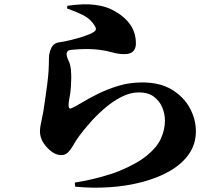

<svg xmlns="http://www.w3.org/2000/svg" viewBox="-20 -814 1040 894"><path d="M422.9 -690.9Q403.3 -724.6 370.6 -741.5Q337.9 -758.3 292 -774.9L293.9 -787.1Q371.1 -798.3 422.9 -791.3Q474.6 -784.2 506.8 -766.1Q555.7 -740.7 584.2 -702.4Q612.8 -664.1 612.8 -610.8Q612.8 -589.4 600.6 -575.7Q588.4 -562 559.1 -562Q530.3 -562 503.9 -569.8Q477.5 -577.6 443.8 -582Q422.4 -585 396.7 -585.4Q371.1 -585.9 348.4 -584.7Q325.7 -583.5 313 -582Q298.8 -580.6 294.4 -575Q290 -569.3 290 -564Q290 -550.3 298.8 -532.5Q307.6 -514.6 310.1 -490.2Q312 -466.8 311.8 -450Q311.5 -433.1 310.1 -410.2Q308.6 -382.8 303.5 -358.4Q298.3 -334 299.8 -318.8Q301.3 -304.2 313 -310.1Q331.5 -318.4 363.5 -337.6Q395.5 -356.9 438.5 -378.2Q481.4 -399.4 533 -414.8Q584.5 -430.2 642.1 -430.2Q725.1 -430.2 780.5 -396.5Q835.9 -362.8 864 -310.5Q892.1 -258.3 892.1 -203.1Q892.1 -142.6 859.4 -96.2Q826.7 -49.8 770 -17.3Q713.4 15.1 640.9 33.9Q568.4 52.7 488.5 57.9Q408.7 63 330.1 55.2L328.1 36.1Q389.6 26.4 445.6 11.2Q501.5 -3.9 536.1 -18.1Q619.1 -52.7 665 -90.6Q710.9 -128.4 729.5 -169.2Q748 -210 748 -252.9Q748 -283.7 735.6 -313.7Q723.1 -343.8 696.5 -363.8Q669.9 -383.8 627 -383.8Q585 -383.8 543 -361.6Q501 -339.4 463.1 -306.2Q425.3 -272.9 395.8 -238.8Q366.2 -204.6 349.1 -181.2Q333.5 -159.7 322 -139.2Q310.5 -118.7 297.6 -105.2Q284.7 -91.8 264.2 -91.8Q230.5 -91.8 195.8 -130.9Q166 -164.1 166 -203.1Q166 -218.8 170.4 -238Q174.8 -257.3 181.2 -292Q184.6 -312 189.9 -348.4Q195.3 -384.8 200 -422.4Q204.6 -460 206.1 -482.9Q206.5 -499.5 207.3 -511.7Q208 -523.9 208 -544.9Q208 -566.9 218.8 -590.3Q229.5 -613.8 256.8 -617.2Q276.4 -619.6 308.8 -627.4Q341.3 -635.3 372.1 -645.5Q402.8 -655.8 418 -666Q432.1 -675.8 422.9 -690.9Z"/></svg>

Font: Source Han Serif JP Heavy
Style: Regular
Weight: 900
Designer: Ryoko NISHIZUKA  (kana & ideographs); Frank Grießhammer (Latin, Greek & Cyrillic); Wenlong ZHANG  (bopomofo); Sandoll Co
Foundry: Adobe Systems Incorporated
Version: Version 1.001;PS 1.001;hotconv 16.6.54;makeotf.lib2.5.65590